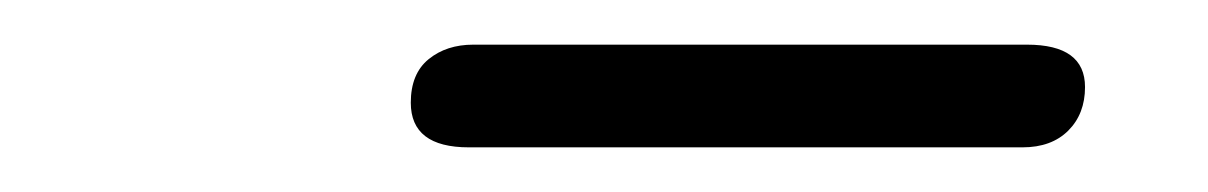

<svg xmlns="http://www.w3.org/2000/svg" viewBox="-20 -695 541 86"><path d="M190 -629Q164 -629 164 -649Q164 -662 172 -668.5Q180 -675 192 -675H440Q466 -675 466 -656Q466 -644 458.5 -636.5Q451 -629 438 -629Z"/></svg>

Font: Nunito ExtraLight Light
Style: Italic
Weight: 300
Italic angle: -9°
Version: Version 3.602